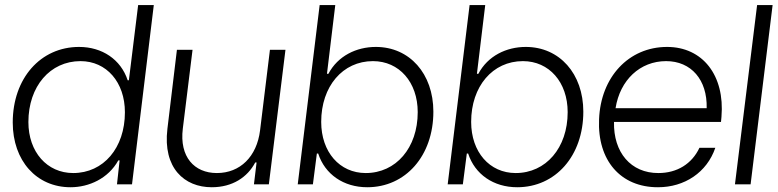

<svg xmlns="http://www.w3.org/2000/svg" viewBox="-20 -748 3158 779"><path d="M266.1 11.7C341.3 11.7 419.4 -23.9 460 -97.2H465.3L454.6 0H515.6L604 -727.5H540.5L502.9 -422.4H498C470.2 -506.8 394.5 -557.6 300.8 -557.6C144.5 -557.6 31.7 -430.2 31.7 -251C31.7 -95.7 128.4 11.7 266.1 11.7ZM95.2 -252.9C95.2 -397.9 183.6 -500 306.6 -500C412.1 -500 486.8 -414.6 486.8 -292.5C486.8 -147.9 399.9 -45.9 276.9 -45.9C170.9 -45.9 95.2 -131.3 95.2 -252.9Z M838.9 11.7C923.3 11.7 983.9 -28.8 1015.6 -88.9H1021L1010.3 0H1070.8L1138.2 -545.9H1075.2L1035.2 -219.2C1022 -112.3 954.1 -45.9 859.9 -45.9C768.1 -45.9 707.5 -111.8 721.7 -226.1L761.2 -545.9H697.8L659.2 -225.1C640.1 -65.9 728.5 11.7 838.9 11.7Z M1470.2 11.7C1625.5 11.7 1738.3 -115.7 1738.3 -294.9C1738.3 -449.2 1641.6 -557.6 1504.9 -557.6C1425.8 -557.6 1350.6 -521 1312.5 -448.7H1306.6L1340.3 -727.5H1276.9L1188 0H1249.5L1265.6 -125H1271C1298.3 -41 1373.5 11.7 1470.2 11.7ZM1283.2 -253.4C1283.2 -397.9 1370.6 -500 1493.2 -500C1599.6 -500 1674.8 -414.6 1674.8 -293C1674.8 -147.9 1586.4 -45.9 1463.9 -45.9C1357.9 -45.9 1283.2 -131.3 1283.2 -253.4Z M2078.6 11.7C2233.9 11.7 2346.7 -115.7 2346.7 -294.9C2346.7 -449.2 2250 -557.6 2113.3 -557.6C2034.2 -557.6 1959 -521 1920.9 -448.7H1915L1948.7 -727.5H1885.3L1796.4 0H1857.9L1874 -125H1879.4C1906.7 -41 1981.9 11.7 2078.6 11.7ZM1891.6 -253.4C1891.6 -397.9 1979 -500 2101.6 -500C2208 -500 2283.2 -414.6 2283.2 -293C2283.2 -147.9 2194.8 -45.9 2072.3 -45.9C1966.3 -45.9 1891.6 -131.3 1891.6 -253.4Z M2649.9 11.7C2757.3 11.7 2848.1 -48.3 2882.3 -148.4H2817.9C2787.1 -83 2727.1 -45.9 2651.4 -45.9C2539.6 -45.4 2468.3 -129.9 2471.2 -253.4H2905.3L2907.2 -273.9C2921.4 -442.4 2830.6 -557.6 2686.5 -557.6C2530.8 -557.6 2417 -435.1 2410.6 -263.7C2403.3 -97.7 2497.6 12.2 2649.9 11.7ZM2477.5 -309.1C2495.6 -423.3 2576.7 -500 2682.6 -500C2784.2 -500 2850.1 -424.3 2847.2 -309.1Z M2961.9 0H3025.4L3114.7 -727.5H3051.8Z"/></svg>

Font: Guggenheim Sans Display Light
Style: Italic
Weight: 300
Italic angle: -7°
Designer: Modified by Tom Baber under direction of Pentagram Design 2023
Foundry: rsms
Version: Version 1.001;Glyphs 3.1.2 (3151)